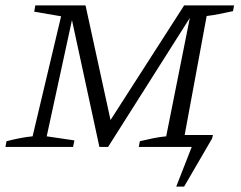

<svg xmlns="http://www.w3.org/2000/svg" viewBox="-20 -541 889 707"><path d="M0 0 4 -21Q31 -28 54.5 -32.5Q78 -37 100 -39L205 -481L106 -498L110 -521H295L387 -99L658 -521H842L838 -500Q810 -494 787.5 -489.5Q765 -485 741 -482L660 -44H764L761 -31L658 146H629L686 0H491L495 -21Q520 -27 544.5 -32Q569 -37 592 -39L679 -475L378 0H346L245 -467L152 -39L254 -24L249 0Z"/></svg>

Font: Piazzolla SC Light
Style: Italic
Weight: 300
Italic angle: -11.3°
Designer: Juan Pablo del Peral
Foundry: Huerta Tipografica
Version: Version 1.330